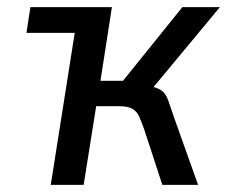

<svg xmlns="http://www.w3.org/2000/svg" viewBox="-20 -517 635 537"><path d="M122 0 189 -425H54L65 -497H293L261 -291H324L490 -497H595L394 -255L392 -278Q422 -272 433.5 -262.5Q445 -253 450.5 -236Q456 -219 467 -188L534 0H434L383 -156Q375 -178 369 -191.5Q363 -205 350.5 -212.5Q338 -220 312 -220H249L214 0Z"/></svg>

Font: Nunito Sans 7pt Condensed Medium
Style: Italic
Weight: 500
Width: 3
Italic angle: -9°
Designer: Vernon Adams
Foundry: Vernon Adams
Version: Version 3.101;gftools[0.9.27]